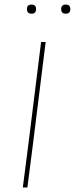

<svg xmlns="http://www.w3.org/2000/svg" viewBox="-20 -821 328 841"><path d="M98 -781Q98 -801 118 -801Q138 -801 138 -781Q138 -761 118 -761Q98 -761 98 -781ZM248 -781Q248 -801 268 -801Q288 -801 288 -781Q288 -761 268 -761Q248 -761 248 -781ZM180 -637 125 -195 100 0H80L105 -195L160 -637Z"/></svg>

Font: Alegreya Sans Thin
Style: Italic
Weight: 100
Italic angle: -7°
Designer: Juan Pablo del Peral
Foundry: Huerta Tipografica
Version: Version 2.007